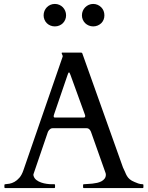

<svg xmlns="http://www.w3.org/2000/svg" viewBox="-20 -956 751 976"><path d="M2.4 -15.6Q2.4 -19.5 6.3 -19.5Q15.6 -20 28.1 -22.2Q40.5 -24.4 53.5 -31.5Q66.4 -38.6 78.6 -52.5Q90.8 -66.4 99.1 -90.8L298.3 -667.5Q298.8 -668.9 298.8 -669.9Q298.8 -673.3 296.1 -678.5Q293.5 -683.6 293.5 -686Q293.5 -688.5 295.4 -688.5H393.1Q394 -688 395.8 -687.5Q397.5 -687 398.4 -684.6L605 -105Q611.8 -91.8 616 -81.1Q620.1 -70.3 625.5 -61.3Q630.9 -52.2 639.6 -44.7Q648.4 -37.1 664.1 -30.8Q670.9 -27.3 682.6 -23.4Q694.3 -19.5 705.1 -19.5Q707.5 -19.5 708.3 -18.1Q709 -16.6 709 -15.1V-3.9Q709 -2.9 708.3 -1.5Q707.5 0 705.1 0H406.2Q403.8 0 403.1 -1.5Q402.3 -2.9 402.3 -3.9V-15.6Q402.3 -16.6 403.1 -18.1Q403.8 -19.5 406.2 -19.5Q408.2 -19.5 410.2 -19.8Q412.1 -20 413.1 -20Q418.5 -20.5 428.5 -21Q438.5 -21.5 450.2 -22.7Q461.9 -23.9 473.9 -26.6Q485.8 -29.3 495.6 -34.4Q505.4 -39.6 511.7 -47.9Q518.1 -56.2 518.1 -68.4Q518.1 -71.3 517.1 -75.2L443.4 -283.2Q442.9 -284.2 441.7 -287.6Q440.4 -291 437.7 -294.7Q435.1 -298.3 430.9 -301.3Q426.8 -304.2 420.9 -304.2H247.6Q241.2 -304.2 236.8 -301.3Q232.4 -298.3 229.5 -294.9Q226.6 -291.5 224.9 -288.1Q223.1 -284.7 223.1 -284.2L149.9 -69.8Q149.9 -67.4 149.9 -65.4Q149.9 -63.5 150.9 -61Q154.8 -48.8 165.3 -40.8Q175.8 -32.7 189.5 -28.1Q203.1 -23.4 217.5 -21.5Q231.9 -19.5 243.2 -19.5H255.9Q258.3 -19.5 259 -18.1Q259.8 -16.6 259.8 -15.6V-3.9Q259.8 -2.9 259 -1.5Q258.3 0 255.9 0H6.3Q2.4 0 2.4 -3.9ZM254.9 -374.5Q253.9 -372.1 253.4 -369.6Q252.9 -367.2 252.9 -364.7Q252.9 -361.8 254.4 -360.1Q255.9 -358.4 260.3 -358.4H404.3Q409.7 -358.4 411.4 -360.6Q413.1 -362.8 413.1 -365.7Q413.1 -368.2 412.6 -370.1Q412.1 -372.1 411.1 -374.5L338.4 -574.7Q333.5 -587.9 331.1 -587.9Q328.6 -587.9 327.1 -584.2Q325.7 -580.6 323.2 -574.2ZM453.6 -821.8Q441.9 -821.8 431.4 -826.2Q420.9 -830.6 413.1 -838.1Q405.3 -845.7 400.9 -856Q396.5 -866.2 396.5 -877.9Q396.5 -890.1 400.9 -900.6Q405.3 -911.1 413.1 -918.9Q420.9 -926.8 431.4 -931.4Q441.9 -936 453.6 -936Q465.8 -936 476.3 -931.4Q486.8 -926.8 494.6 -918.9Q502.4 -911.1 506.6 -900.6Q510.7 -890.1 510.7 -877.9Q510.7 -866.2 506.6 -856Q502.4 -845.7 494.6 -838.1Q486.8 -830.6 476.3 -826.2Q465.8 -821.8 453.6 -821.8ZM258.8 -821.8Q246.6 -821.8 236.1 -826.2Q225.6 -830.6 218 -838.1Q210.4 -845.7 206.1 -856Q201.7 -866.2 201.7 -877.9Q201.7 -890.1 206.1 -900.6Q210.4 -911.1 218 -918.9Q225.6 -926.8 236.1 -931.4Q246.6 -936 258.8 -936Q271 -936 281.5 -931.4Q292 -926.8 299.6 -918.9Q307.1 -911.1 311.5 -900.6Q315.9 -890.1 315.9 -877.9Q315.9 -866.2 311.5 -856Q307.1 -845.7 299.6 -838.1Q292 -830.6 281.5 -826.2Q271 -821.8 258.8 -821.8Z"/></svg>

Font: Kurinto Book Core
Style: Regular
Weight: 400
Designer: Kurinto was developed by Clint Goss from a range of fonts that are compatible with the SIL Open Font License Version 1.1
Foundry: Clinton F. Goss
Version: Version 2.196; July 25, 2020